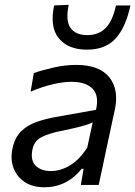

<svg xmlns="http://www.w3.org/2000/svg" viewBox="-20 -782 572 812"><path d="M167.5 10Q118 10 84.5 -12.2Q51 -34.5 37 -72Q23 -109.5 33 -155Q43 -201.5 70.2 -227.5Q97.5 -253.5 135.2 -266.5Q173 -279.5 214.5 -287L386 -317.5Q400 -377.5 371.5 -406.8Q343 -436 282 -436Q248 -436 204.5 -426Q161 -416 109.5 -394.5L123 -473Q157 -485 205.8 -496.2Q254.5 -507.5 302 -507.5Q400.5 -507.5 442.2 -455.2Q484 -403 465.5 -317Q460.5 -294.5 454.8 -268.2Q449 -242 442.5 -210.5L429.5 -150.5Q422.5 -117.5 414.8 -80.5Q407 -43.5 397.5 0H322L333.5 -68H325.5Q262.5 10 167.5 10ZM196 -58.5Q235.5 -58.5 275.5 -82.2Q315.5 -106 349 -158L372 -264.5Q363 -260 349 -255.2Q335 -250.5 308.5 -243.8Q282 -237 235 -227.5Q190.5 -218.5 157.8 -203.2Q125 -188 117 -149Q108 -104 131 -81.2Q154 -58.5 196 -58.5ZM347 -572Q268.5 -572 229 -619.8Q189.5 -667.5 209 -759L270.5 -761.5Q256.5 -693.5 278.5 -663.5Q300.5 -633.5 349 -633.5Q397.5 -633.5 427 -663.8Q456.5 -694 470.5 -759H531.5Q512 -666.5 469 -619.2Q426 -572 347 -572Z"/></svg>

Font: Commissioner
Style: Italic
Weight: 400
Italic angle: -12°
Designer: Kostas Bartsokas
Foundry: Kostas Bartsokas
Version: Version 1.000; ttfautohint (v1.8.3)